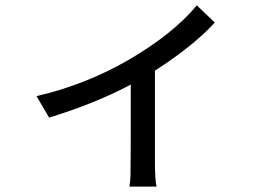

<svg xmlns="http://www.w3.org/2000/svg" viewBox="-20 -621 1040 715"><path d="M563 74H462Q465 57 466 31.5Q467 6 467 -306Q338 -237 163 -183L116 -263Q298 -305 459 -398Q625 -495 713 -601L780 -537Q699 -449 557 -358V-16Q557 48 563 74Z"/></svg>

Font: LXGW 975 Gothic SC
Style: Regular
Weight: 400
Version: Version 2.01;February 25, 2021